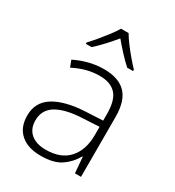

<svg xmlns="http://www.w3.org/2000/svg" viewBox="-185 -871 899 989"><g transform="rotate(30 264.0 -377.0)"><path d="M272 -540Q359 -540 402 -495.5Q445 -451 445 -355V0H409L401 -94H398Q373 -49 330 -19.5Q287 10 210 10Q133 10 90 -28Q47 -66 47 -136Q47 -215 112.5 -256Q178 -297 300 -303L399 -308V-347Q399 -429 366.5 -464Q334 -499 270 -499Q230 -499 192 -489Q154 -479 115 -459L100 -498Q138 -517 181.5 -528.5Q225 -540 272 -540ZM305 -266Q204 -262 150 -230.5Q96 -199 96 -135Q96 -85 128 -57.5Q160 -30 217 -30Q306 -30 352 -81Q398 -132 399 -218V-271ZM287 -764Q299 -743 319.5 -715.5Q340 -688 363 -661Q386 -634 405 -614V-606H370Q343 -630 315 -660.5Q287 -691 264 -719Q241 -691 213 -660.5Q185 -630 158 -606H124V-614Q143 -634 165.5 -661Q188 -688 209 -715.5Q230 -743 242 -764Z"/></g></svg>

Font: Noto Sans Thaana ExtraLight
Style: Regular
Weight: 200
Designer: David Williams
Foundry: Google Inc.
Version: Version 3.001; ttfautohint (v1.8.4.7-5d5b)